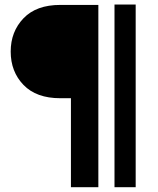

<svg xmlns="http://www.w3.org/2000/svg" viewBox="-20 -732 678 824"><path d="M402.1 71.3H284.4V-310.5H238.6Q135.9 -310.5 80.9 -367.5Q25.9 -424.4 25.9 -510.8Q25.9 -596.2 80.9 -653.6Q135.9 -710.9 238.5 -710.9H402.1ZM471.4 -712.4H562.3V71.3H471.4Z"/></svg>

Font: RobotoFlex
Style: Regular
Weight: 400
Designer: Berlow after Robertson
Foundry: Google
Version: Version 2.136